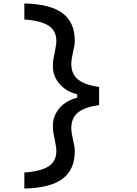

<svg xmlns="http://www.w3.org/2000/svg" viewBox="-20 -932 790 1104"><path d="M120 -912Q268 -909 339 -856.5Q410 -804 410 -698Q410 -683 407 -666Q404 -649 400 -633Q390 -589 390 -564Q390 -507 428 -475.5Q466 -444 550 -432V-380H424V-390Q361 -405 322.5 -449.5Q284 -494 284 -552Q284 -573 287 -592Q290 -611 295 -632Q298 -648 301 -665.5Q304 -683 304 -698Q304 -754 260.5 -783.5Q217 -813 120 -820ZM304 -62Q304 -77 301 -94.5Q298 -112 295 -128Q290 -149 287 -168Q284 -187 284 -208Q284 -266 322.5 -310.5Q361 -355 424 -370V-380H550V-328Q466 -316 428 -284.5Q390 -253 390 -196Q390 -171 400 -127Q404 -111 407 -94Q410 -77 410 -62Q410 44 339 96.5Q268 149 120 152V60Q217 53 260.5 23.5Q304 -6 304 -62Z"/></svg>

Font: Martian Mono Custom sWd Rg
Style: Regular
Weight: 400
Width: 6
Monospace: yes
Designer: Alex Havermale
Foundry: Evil Martians
Version: Version 1.000